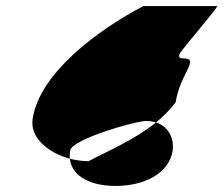

<svg xmlns="http://www.w3.org/2000/svg" viewBox="-20 -722 738 635"><path d="M88 -329C78 -267 140 -216 211 -197C210 -205 211 -215 212 -224C218 -262 429 -322 463 -322C475 -322 486 -320 496 -317C520 -337 543 -359 561 -384C576 -480 643 -529 586 -529C575 -529 571 -531 573 -542C575 -552 706 -702 698 -702H454C302 -622 111 -480 88 -329ZM211 -197C218 -137 282 -107 362 -107C454 -107 539 -146 551 -224C556 -256 543 -302 496 -317C424 -259 333 -221 273 -189C253 -189 231 -192 211 -197Z"/></svg>

Font: Ampere
Style: SCIta
Weight: 400
Version: Version 1